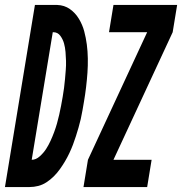

<svg xmlns="http://www.w3.org/2000/svg" viewBox="-63 -755 735 775"><path d="M274 0 292 -110 531 -625H377L395 -735H652L634 -625L395 -110H549L531 0ZM-43 0 78 -735H168Q197 -734 219 -718.5Q241 -703 255.5 -679Q270 -655 277 -628.5Q284 -602 287.5 -575Q291 -548 291.5 -519Q292 -490 290 -461.5Q288 -433 284.5 -403.5Q281 -374 276 -345Q273 -328 270 -310Q267 -292 263 -274.5Q259 -257 254 -240Q249 -223 243.5 -205.5Q238 -188 231.5 -171Q225 -154 217 -137Q209 -120 199.5 -104Q190 -88 179 -72.5Q168 -57 154.5 -43.5Q141 -30 125 -19.5Q109 -9 91.5 -4.5Q74 0 56 0ZM65 -110Q82 -110 97.5 -124Q113 -138 123 -153.5Q133 -169 141 -186.5Q149 -204 155.5 -221.5Q162 -239 167 -256.5Q172 -274 176 -292Q180 -310 183.5 -328Q187 -346 190 -364Q193 -382 195.5 -400Q198 -418 199.5 -436.5Q201 -455 202.5 -473Q204 -491 203.5 -509Q203 -527 201.5 -545Q200 -563 195.5 -579.5Q191 -596 180.5 -610.5Q170 -625 152 -625H150Z"/></svg>

Font: Iosevka SS04 XBd Ex
Style: Italic
Weight: 800
Width: 7
Italic angle: -9°
Monospace: yes
Designer: Belleve Invis
Foundry: Belleve Invis
Version: Version 19.0.0; ttfautohint (v1.8.4)